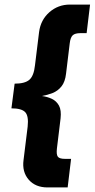

<svg xmlns="http://www.w3.org/2000/svg" viewBox="-20 -770 414 840"><path d="M83 -70 101 -216Q106 -262 90.5 -279Q75 -296 30 -296L44 -404Q89 -404 108.5 -421Q128 -438 133 -484L151 -630Q158 -683 196 -716.5Q234 -750 286 -750H374L359 -625H332Q308 -625 298 -615.5Q288 -606 285 -580L269 -448Q265 -412 249 -392Q233 -372 210 -363Q187 -354 163 -350Q187 -347 207 -337.5Q227 -328 238 -308Q249 -288 245 -252L229 -120Q226 -94 233 -84.5Q240 -75 264 -75H291L276 50H188Q135 50 105.5 16Q76 -18 83 -70Z"/></svg>

Font: Haskoy ExtraBold
Style: Italic
Weight: 800
Designer: Ertekin Erdin
Foundry: Ertekin Erdin
Version: Version 2.000; ttfautohint (v1.8.4.7-5d5b)